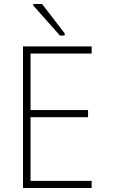

<svg xmlns="http://www.w3.org/2000/svg" viewBox="-20 -948 570 968"><path d="M96 0V-714H442V-678H134V-393H424V-357H134V-36H442V0ZM282 -769 148 -920V-928H192L306 -780V-769Z"/></svg>

Font: Noto Sans Mono Condensed ExtraLight
Style: Regular
Weight: 200
Width: 3
Designer: Monotype Design Team
Foundry: Monotype Imaging Inc.
Version: Version 2.014; ttfautohint (v1.8.4.7-5d5b)